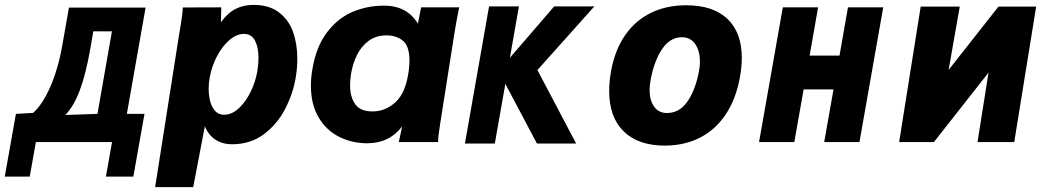

<svg xmlns="http://www.w3.org/2000/svg" viewBox="-56 -580 4276 784"><path d="M9 -115 79 -119Q116.5 -151.5 148.8 -224.2Q181 -297 198.5 -395.5L225.5 -549H538.5L462 -115H534L488.5 141H376.5L401.5 0H90.5L65.5 141H-36.5ZM342 -115 401 -452H325L312.5 -379.5Q294.5 -277.5 269.8 -211.2Q245 -145 210.5 -110.5Z M680.5 -469Q684 -490 687 -512Q690 -534 690.5 -549.5L847.5 -550L846 -489Q874 -527.5 906.2 -543.8Q938.5 -560 978.5 -560Q1043 -560 1083 -529.5Q1123 -499 1140.5 -449.8Q1158 -400.5 1158 -340.5Q1158 -300 1151 -260.5Q1140 -196.5 1108.2 -135Q1076.5 -73.5 1021.8 -32.2Q967 9 892.5 9Q852 9 823.5 -9.8Q795 -28.5 780.5 -64.5L733 184H577.5L675.5 -440ZM994.5 -287.5Q999.5 -318.5 999.5 -343.5Q999.5 -387 985.2 -414.2Q971 -441.5 940 -441.5Q909.5 -441.5 880 -415.8Q850.5 -390 829.5 -349.2Q808.5 -308.5 800.5 -265Q796 -241 796 -217.5Q796 -171.5 812.2 -141.5Q828.5 -111.5 859 -111.5Q890.5 -111.5 918.8 -137.5Q947 -163.5 967 -204.2Q987 -245 994.5 -287.5Z M1213.5 -230.5Q1213.5 -262 1219.5 -297Q1235 -390 1279.5 -448.2Q1324 -506.5 1384.2 -531.8Q1444.5 -557 1512.5 -557Q1605.5 -557 1650.5 -483.5L1663.5 -550H1819Q1814.5 -528.5 1809.2 -500.2Q1804 -472 1800 -447L1741.5 -75.5L1740 -65Q1737 -47 1735 -30.8Q1733 -14.5 1733 0H1572.5Q1574.5 -11 1586 -63.5Q1533.5 5 1443.5 5Q1381 5 1328.5 -21.5Q1276 -48 1244.8 -101Q1213.5 -154 1213.5 -230.5ZM1613 -290.5Q1616 -314 1616 -332Q1616 -391 1589.8 -413.2Q1563.5 -435.5 1522 -435.5Q1479 -435.5 1448.8 -412.8Q1418.5 -390 1401.2 -354.5Q1384 -319 1377.5 -278.5Q1373.5 -253.5 1373.5 -231.5Q1373.5 -184 1394.5 -154.5Q1415.5 -125 1464.5 -125Q1518 -125 1559.5 -163.2Q1601 -201.5 1613 -290.5Z M2007.5 -237.5 1964.5 6H1842.5L1941 -554H2063L2026 -344L2207 -554H2371L2138.5 -294L2296.5 6H2136.5Z M2431.5 -208Q2431.5 -246 2439 -288.5Q2454.5 -376 2496.8 -436.5Q2539 -497 2602.5 -527.8Q2666 -558.5 2745.5 -558.5Q2856.5 -558.5 2914.8 -502.5Q2973 -446.5 2973 -343.5Q2973 -307 2965.5 -265.5Q2949.5 -176 2907.5 -113Q2865.5 -50 2802 -17.8Q2738.5 14.5 2658.5 14.5Q2550 14.5 2490.8 -43.5Q2431.5 -101.5 2431.5 -208ZM2797 -283Q2802 -306 2802 -328.5Q2802 -373 2782.5 -400.5Q2763 -428 2728.5 -428Q2682 -428 2649.8 -382.8Q2617.5 -337.5 2601.5 -259Q2596.5 -232.5 2596.5 -213.5Q2596.5 -171 2614.8 -144.8Q2633 -118.5 2667.5 -118.5Q2717 -118.5 2749.2 -163Q2781.5 -207.5 2797 -283Z M3140.5 -550H3284.5L3250 -353H3372L3406.5 -550H3550.5L3453.5 0H3309.5L3347.5 -215H3225.5L3187.5 0H3043.5Z M3703.5 -553H3863L3817.5 -294.5L4021 -553H4175L4085.5 0H3935.5L3980.5 -283.5L3757.5 0H3615.5Z"/></svg>

Font: JuliaMono Black
Style: Italic
Weight: 900
Italic angle: -9°
Monospace: yes
Designer: cormullion
Foundry: corm
Version: Version 0.057; ttfautohint (v1.8.4)